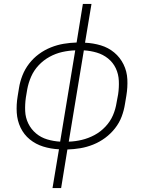

<svg xmlns="http://www.w3.org/2000/svg" viewBox="-20 -755 760 980"><path d="M248 205H292L324 8Q357 7 390 1.5Q423 -4 455.5 -17Q488 -30 516.5 -51Q545 -72 567 -100Q589 -128 601 -160Q613 -192 618 -225L625 -267Q632 -309 630 -350Q628 -391 610.5 -426.5Q593 -462 563 -487Q533 -512 494.5 -523.5Q456 -535 414 -537L447 -735H403L371 -538Q338 -537 305 -531.5Q272 -526 239.5 -513Q207 -500 178.5 -479Q150 -458 128.5 -430Q107 -402 94.5 -370Q82 -338 77 -306L70 -263Q63 -221 65.5 -180Q68 -139 85 -103.5Q102 -68 132 -43.5Q162 -19 200.5 -7Q239 5 281 7ZM287 -32Q253 -34 221 -43.5Q189 -53 164 -74Q139 -95 124.5 -124.5Q110 -154 108.5 -188Q107 -222 112 -257L119 -299Q125 -332 139 -364Q153 -396 177.5 -422Q202 -448 233 -465Q264 -482 297.5 -489.5Q331 -497 364 -498ZM331 -32 408 -498Q442 -496 474 -486.5Q506 -477 531.5 -456.5Q557 -436 571 -406.5Q585 -377 586.5 -342.5Q588 -308 583 -274L575 -231Q570 -198 556.5 -166.5Q543 -135 518 -108.5Q493 -82 462 -65.5Q431 -49 397.5 -41Q364 -33 331 -32Z"/></svg>

Font: Iosevka Sparkle Extralight
Style: Italic
Weight: 200
Italic angle: -9°
Designer: Belleve Invis
Foundry: Belleve Invis
Version: Version 4.5.0; ttfautohint (v1.8.3)